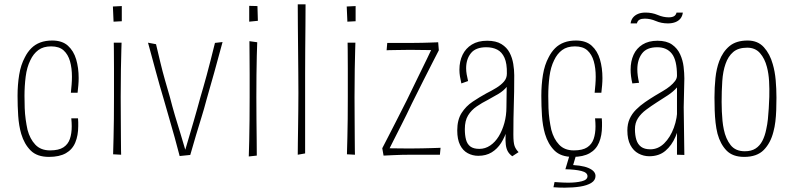

<svg xmlns="http://www.w3.org/2000/svg" viewBox="-20 -714 3673 886"><path d="M206 10Q151 10 121.5 -19.5Q92 -49 78 -96Q67 -134 64 -179.5Q61 -225 61 -272Q61 -323 68.5 -369Q76 -415 95 -450Q107 -474 124.5 -491.5Q142 -509 166 -518Q190 -527 221 -527Q267 -527 293.5 -503Q320 -479 331.5 -440Q343 -401 343 -354Q343 -338 341.5 -320.5Q340 -303 338 -286H307Q309 -305 310.5 -324Q312 -343 312 -360Q312 -400 303 -431.5Q294 -463 273.5 -481.5Q253 -500 216 -500Q180 -500 157 -483Q134 -466 120 -436Q104 -404 98.5 -360.5Q93 -317 93 -271Q93 -243 94 -215.5Q95 -188 98.5 -163Q102 -138 107 -115Q118 -73 143 -46.5Q168 -20 211 -20Q251 -20 272.5 -34Q294 -48 302.5 -73Q311 -98 311 -131Q311 -139 310.5 -148.5Q310 -158 309 -168H340Q341 -159 341 -150Q341 -141 341 -132Q341 -89 327.5 -56.5Q314 -24 284 -7Q254 10 206 10Z M539 0 502 -2Q502 -2 502.5 -22.5Q503 -43 504 -79.5Q505 -116 505.5 -164.5Q506 -213 506 -267Q506 -340 506 -396.5Q506 -453 505.5 -485Q505 -517 505 -517H541Q541 -517 540 -484.5Q539 -452 538 -395Q537 -338 537 -266Q537 -212 537.5 -164Q538 -116 538 -79Q538 -42 538.5 -21Q539 0 539 0ZM542 -616 504 -614 501 -684 542 -686Z M663 -517 700 -510Q710 -468 720 -426Q730 -384 741.5 -344Q753 -304 764 -266Q775 -223 787.5 -180.5Q800 -138 812.5 -98.5Q825 -59 835 -23Q846 -61 855.5 -92.5Q865 -124 873 -152Q881 -180 889 -208Q897 -236 905 -266Q911 -286 918 -310.5Q925 -335 933.5 -366Q942 -397 951.5 -434.5Q961 -472 972 -516L1007 -520Q997 -484 987.5 -448.5Q978 -413 968.5 -379Q959 -345 950 -314Q941 -283 933 -254Q922 -212 909.5 -172Q897 -132 884.5 -90Q872 -48 858 1L809 6Q798 -37 786 -80Q774 -123 761 -167.5Q748 -212 735 -258Q726 -288 717 -319.5Q708 -351 699 -384.5Q690 -418 681 -451Q672 -484 663 -517Z M1128 8Q1129 -20 1130 -64Q1131 -108 1131.5 -161Q1132 -214 1132 -267Q1132 -321 1132 -370.5Q1132 -420 1131.5 -460Q1131 -500 1131 -524L1167 -519Q1166 -496 1165 -456.5Q1164 -417 1163.5 -368Q1163 -319 1163 -266Q1163 -214 1163.5 -162Q1164 -110 1164.5 -66.5Q1165 -23 1165 4ZM1130 -614V-687L1168 -686L1170 -618Z M1354 0Q1354 -23 1354.5 -55Q1355 -87 1355.5 -125.5Q1356 -164 1356.5 -204.5Q1357 -245 1357 -285Q1357 -325 1356.5 -377.5Q1356 -430 1355.5 -487Q1355 -544 1354.5 -598Q1354 -652 1354 -694H1390Q1390 -651 1389.5 -597Q1389 -543 1388.5 -485.5Q1388 -428 1388 -375.5Q1388 -323 1388 -284Q1388 -232 1388 -179Q1388 -126 1388 -80.5Q1388 -35 1388 -6Z M1618 0 1581 -2Q1581 -2 1581.5 -22.5Q1582 -43 1583 -79.5Q1584 -116 1584.5 -164.5Q1585 -213 1585 -267Q1585 -340 1585 -396.5Q1585 -453 1584.5 -485Q1584 -517 1584 -517H1620Q1620 -517 1619 -484.5Q1618 -452 1617 -395Q1616 -338 1616 -266Q1616 -212 1616.5 -164Q1617 -116 1617 -79Q1617 -42 1617.5 -21Q1618 0 1618 0ZM1621 -616 1583 -614 1580 -684 1621 -686Z M1768 -10 1744 -30Q1751 -44 1767.5 -75.5Q1784 -107 1807 -152.5Q1830 -198 1857 -251Q1884 -307 1908 -356Q1932 -405 1950.5 -443Q1969 -481 1978 -501L2005 -482Q1996 -464 1977 -427.5Q1958 -391 1933.5 -342Q1909 -293 1881 -237Q1856 -184 1833 -139Q1810 -94 1793.5 -61Q1777 -28 1768 -10ZM1750 4 1744 -30Q1744 -30 1759.5 -30Q1775 -30 1798 -29.5Q1821 -29 1846 -29Q1871 -29 1889 -29Q1907 -29 1928.5 -29.5Q1950 -30 1969 -30.5Q1988 -31 2000.5 -31.5Q2013 -32 2013 -32L2010 0Q2010 0 1996 0Q1982 0 1960.5 0Q1939 0 1916 0Q1893 0 1874 0Q1855 0 1833.5 0.5Q1812 1 1793 2Q1774 3 1762 3.5Q1750 4 1750 4ZM1764 -482 1767 -516Q1767 -516 1779 -516Q1791 -516 1809.5 -516Q1828 -516 1849 -516Q1870 -516 1889 -516Q1908 -516 1927.5 -516.5Q1947 -517 1964 -517.5Q1981 -518 1991.5 -518.5Q2002 -519 2002 -519L2005 -482Q2005 -482 1991.5 -482.5Q1978 -483 1957 -483Q1936 -483 1913.5 -483.5Q1891 -484 1873 -484Q1855 -484 1835.5 -483.5Q1816 -483 1800 -483Q1784 -483 1774 -482.5Q1764 -482 1764 -482Z M2344 7Q2330 -3 2323 -16Q2316 -29 2314 -47Q2312 -65 2313 -89Q2314 -113 2315.5 -145.5Q2317 -178 2317 -220Q2317 -239 2317.5 -258.5Q2318 -278 2318 -297Q2318 -316 2318.5 -335.5Q2319 -355 2319 -374Q2320 -421 2308 -447.5Q2296 -474 2274.5 -485Q2253 -496 2224 -496Q2175 -496 2153 -468.5Q2131 -441 2131 -399Q2131 -386 2133.5 -371Q2136 -356 2140 -340L2109 -329Q2105 -346 2102.5 -361.5Q2100 -377 2100 -392Q2100 -431 2114.5 -461Q2129 -491 2157.5 -508.5Q2186 -526 2228 -526Q2269 -526 2294 -510.5Q2319 -495 2331.5 -471Q2344 -447 2348.5 -419Q2353 -391 2353 -367Q2353 -325 2352.5 -292.5Q2352 -260 2351 -229.5Q2350 -199 2349.5 -166.5Q2349 -134 2349 -93Q2349 -56 2354.5 -40.5Q2360 -25 2373 -12ZM2187 5Q2161 5 2138.5 -7Q2116 -19 2103 -45Q2090 -71 2090 -112Q2090 -161 2110 -192.5Q2130 -224 2161.5 -245Q2193 -266 2224 -283Q2250 -296 2271 -309Q2292 -322 2305.5 -337.5Q2319 -353 2319 -374L2335 -363Q2335 -334 2319.5 -314.5Q2304 -295 2280.5 -281Q2257 -267 2231 -253Q2205 -240 2180 -223Q2155 -206 2140 -181.5Q2125 -157 2125 -118Q2125 -90 2130.5 -69.5Q2136 -49 2150.5 -38Q2165 -27 2192 -27Q2219 -27 2242 -42.5Q2265 -58 2281.5 -85Q2298 -112 2307.5 -146.5Q2317 -181 2317 -220L2341 -258Q2340 -223 2335 -186.5Q2330 -150 2320 -116Q2310 -82 2292.5 -54.5Q2275 -27 2249 -11Q2223 5 2187 5Z M2623 10Q2568 10 2538.5 -19.5Q2509 -49 2495 -96Q2484 -134 2481 -179.5Q2478 -225 2478 -272Q2478 -323 2485.5 -369Q2493 -415 2512 -450Q2524 -474 2541.5 -491.5Q2559 -509 2583 -518Q2607 -527 2638 -527Q2684 -527 2710.5 -503Q2737 -479 2748.5 -440Q2760 -401 2760 -354Q2760 -338 2758.5 -320.5Q2757 -303 2755 -286H2724Q2726 -305 2727.5 -324Q2729 -343 2729 -360Q2729 -400 2720 -431.5Q2711 -463 2690.5 -481.5Q2670 -500 2633 -500Q2597 -500 2574 -483Q2551 -466 2537 -436Q2521 -404 2515.5 -360.5Q2510 -317 2510 -271Q2510 -243 2511 -215.5Q2512 -188 2515.5 -163Q2519 -138 2524 -115Q2535 -73 2560 -46.5Q2585 -20 2628 -20Q2668 -20 2689.5 -34Q2711 -48 2719.5 -73Q2728 -98 2728 -131Q2728 -139 2727.5 -148.5Q2727 -158 2726 -168H2757Q2758 -159 2758 -150Q2758 -141 2758 -132Q2758 -89 2744.5 -56.5Q2731 -24 2701 -7Q2671 10 2623 10ZM2586 152Q2573 152 2559.5 151.5Q2546 151 2534 150L2539 126Q2550 127 2560.5 127.5Q2571 128 2581.5 128.5Q2592 129 2602 129Q2638 129 2664.5 122.5Q2691 116 2691 99Q2691 82 2663 75Q2635 68 2589 67L2596 47Q2662 47 2695 61Q2728 75 2728 98Q2728 118 2708.5 130Q2689 142 2657 147Q2625 152 2586 152ZM2639 0 2619 67H2589L2609 0Z M3104 0V-149V-365Q3104 -436 3080.5 -466Q3057 -496 3013 -496Q2964 -496 2942.5 -467Q2921 -438 2921 -394Q2921 -380 2923 -364.5Q2925 -349 2929 -332L2898 -329Q2894 -346 2892 -362Q2890 -378 2890 -393Q2890 -431 2903.5 -461Q2917 -491 2945 -508.5Q2973 -526 3014 -526Q3056 -526 3081 -508.5Q3106 -491 3118.5 -463.5Q3131 -436 3134.5 -406Q3138 -376 3138 -352L3135 -219L3138 1ZM2976 7Q2950 7 2926.5 -5.5Q2903 -18 2889 -44.5Q2875 -71 2875 -112Q2875 -142 2885.5 -165.5Q2896 -189 2915 -208Q2934 -227 2956.5 -242.5Q2979 -258 3002 -272Q3022 -284 3040 -294.5Q3058 -305 3072 -316.5Q3086 -328 3095 -340Q3104 -352 3104 -365L3120 -354Q3120 -329 3103.5 -310Q3087 -291 3062 -274.5Q3037 -258 3010 -241Q2985 -225 2961.5 -207.5Q2938 -190 2924 -168.5Q2910 -147 2910 -118Q2910 -90 2916.5 -69Q2923 -48 2938.5 -36.5Q2954 -25 2981 -25Q3017 -25 3045 -52.5Q3073 -80 3089.5 -124.5Q3106 -169 3106 -220L3130 -258Q3129 -215 3121.5 -169Q3114 -123 3097 -83Q3080 -43 3050.5 -18Q3021 7 2976 7ZM2919 -606H2890Q2892 -622 2901 -633Q2910 -644 2924.5 -650Q2939 -656 2959 -656Q2989 -656 3015 -645Q3041 -634 3066 -634Q3081 -634 3090 -639Q3099 -644 3102 -656H3131Q3129 -640 3120.5 -629Q3112 -618 3097 -612Q3082 -606 3062 -606Q3032 -606 3006.5 -617Q2981 -628 2955 -628Q2940 -628 2931 -623Q2922 -618 2919 -606Z M3414 10Q3361 10 3332.5 -19.5Q3304 -49 3291 -97Q3285 -121 3282 -148Q3279 -175 3278 -204.5Q3277 -234 3277 -264Q3277 -311 3281.5 -354Q3286 -397 3299 -432Q3315 -475 3346 -501Q3377 -527 3430 -527Q3477 -527 3505 -496Q3533 -465 3546 -418Q3556 -384 3559.5 -344Q3563 -304 3563 -263Q3563 -234 3562 -206Q3561 -178 3558 -153Q3555 -128 3549 -106Q3536 -54 3504.5 -22Q3473 10 3414 10ZM3417 -16Q3447 -16 3466.5 -28.5Q3486 -41 3498 -64Q3510 -87 3516 -118Q3521 -140 3523.5 -164Q3526 -188 3527.5 -214Q3529 -240 3530 -267Q3531 -304 3529 -339.5Q3527 -375 3519 -405Q3509 -444 3487 -469Q3465 -494 3428 -494Q3387 -494 3363.5 -474Q3340 -454 3328 -419Q3316 -385 3313 -339.5Q3310 -294 3310 -244Q3310 -222 3311 -199.5Q3312 -177 3314 -156.5Q3316 -136 3320 -117Q3329 -73 3351.5 -44.5Q3374 -16 3417 -16Z"/></svg>

Font: Truculenta Thin
Style: Regular
Weight: 250
Version: Version 1.002